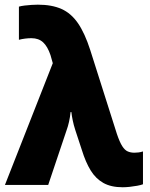

<svg xmlns="http://www.w3.org/2000/svg" viewBox="-20 -787 638 817"><path d="M1 0 204.6 -518.1 194.8 -552.7Q182.6 -588.9 163.6 -606.7Q144.5 -624.5 113.8 -624.5Q101.1 -624.5 87.2 -622.8Q73.2 -621.1 60.5 -617.7V-758.8Q70.3 -761.7 84.5 -763.4Q98.6 -765.1 113.8 -766.1Q128.9 -767.1 141.1 -767.1Q200.7 -767.1 241.7 -748.8Q282.7 -730.5 311.8 -688.2Q340.8 -646 363.8 -574.7L477.5 -216.8Q489.3 -182.1 500.2 -165Q511.2 -147.9 523.7 -142.6Q536.1 -137.2 552.2 -137.2Q560.5 -137.2 569.8 -138.4Q579.1 -139.6 588.4 -142.6V-2.9Q579.6 0.5 564 3.4Q548.3 6.3 531.7 8.1Q515.1 9.8 502 9.8Q452.6 9.8 419.9 -8.5Q387.2 -26.9 365.7 -62Q344.2 -97.2 328.6 -147.9L300.3 -233.9Q296.9 -244.6 294.2 -254.6Q291.5 -264.6 289.6 -274.2Q287.6 -283.7 286.1 -292.5Q284.7 -301.3 283.7 -310.1H280.3Q278.3 -289.1 273.7 -268.6Q269 -248 263.7 -233.9L185.1 0Z"/></svg>

Font: Open Sans SemiCondensed ExtraBold
Style: Regular
Weight: 800
Width: 4
Designer: Monotype Design Team
Foundry: Monotype Imaging Inc.
Version: Version 3.000